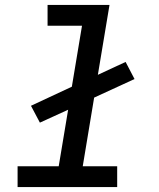

<svg xmlns="http://www.w3.org/2000/svg" viewBox="-20 -755 640 775"><path d="M51 0V-84H217L255 -312L141 -260L105 -328L270 -405L311 -651H172V-735H422L375 -453L487 -505L523 -436L360 -361L314 -84H453V0Z"/></svg>

Font: Iosevka Slab MdExObl
Style: Regular
Weight: 500
Width: 7
Italic angle: -9°
Monospace: yes
Designer: Belleve Invis
Foundry: Belleve Invis
Version: Version 11.1.1; ttfautohint (v1.8.3)